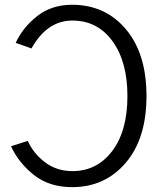

<svg xmlns="http://www.w3.org/2000/svg" viewBox="-20 -769 686 807"><path d="M26.4 -154.3 96.7 -176.8Q121.1 -123 169.9 -86.4Q218.8 -49.8 284.2 -49.8Q387.7 -49.8 451.7 -134.3Q515.6 -218.8 515.6 -365.2Q515.6 -509.8 452.6 -596.2Q389.6 -682.6 284.2 -682.6Q177.7 -682.6 112.3 -565.4L45.9 -588.9Q76.2 -654.3 136.7 -701.7Q197.3 -749 283.2 -749Q421.9 -749 508.8 -646.5Q595.7 -543.9 595.7 -365.2Q595.7 -186.5 508.3 -84.5Q420.9 17.6 283.2 17.6Q187.5 17.6 123 -33.2Q58.6 -84 26.4 -154.3Z"/></svg>

Font: Gothic A1
Style: Regular
Weight: 400
Designer: HanYang I&C Co.,Ltd.
Foundry: HanYang I&C Co.,Ltd.
Version: Version 2.50